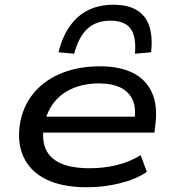

<svg xmlns="http://www.w3.org/2000/svg" viewBox="-20 -779 726 808"><path d="M346 9Q240 9 172.5 -25Q105 -59 77.5 -122Q50 -185 66 -270Q82 -343 128 -394.5Q174 -446 244 -473Q314 -500 401 -500Q483 -500 538.5 -472.5Q594 -445 619 -390.5Q644 -336 634 -255L630 -221H139L148 -288H571L545 -269Q554 -323 538.5 -358Q523 -393 487 -410.5Q451 -428 396 -428Q336 -428 287 -407.5Q238 -387 207 -347.5Q176 -308 166 -252L165 -248Q155 -190 173 -150.5Q191 -111 237 -91Q283 -71 358 -71Q418 -71 472.5 -84.5Q527 -98 572 -126L598 -56Q554 -25 486 -8Q418 9 346 9ZM292 -553 226 -559Q243 -626 275 -670.5Q307 -715 352.5 -737Q398 -759 458 -759Q518 -759 555.5 -736.5Q593 -714 608 -669.5Q623 -625 616 -559L548 -553Q554 -626 529 -659Q504 -692 445 -692Q386 -692 349 -659Q312 -626 292 -553Z"/></svg>

Font: Nunito Sans 10pt Expanded Medium
Style: Italic
Weight: 500
Width: 7
Italic angle: -9°
Designer: Vernon Adams
Foundry: Vernon Adams
Version: Version 3.101;gftools[0.9.27]